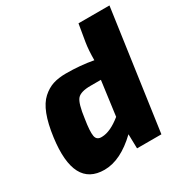

<svg xmlns="http://www.w3.org/2000/svg" viewBox="-164 -833 941 977"><g transform="rotate(-30 306.0 -344.0)"><path d="M612 -700 513 0H370L368 -84Q268 12 173 12Q-6 12 30 -260Q40 -336 59.5 -386.5Q79 -437 108.5 -463.5Q138 -490 170.5 -500.5Q203 -511 246 -511Q331 -511 406 -497Q406 -556 413 -599L430 -700ZM385 -394H324Q266 -394 246 -371Q226 -348 215 -263Q204 -195 209 -166.5Q214 -138 246 -140Q295 -141 358 -192Z"/></g></svg>

Font: Exo 2.0 Extra Bold
Style: Italic
Weight: 800
Italic angle: -8°
Designer: Natanael Gama
Version: Version 1.001;PS 001.001;hotconv 1.0.70;makeotf.lib2.5.58329